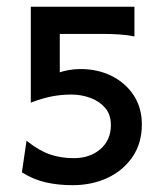

<svg xmlns="http://www.w3.org/2000/svg" viewBox="-20 -540 489 569"><path d="M194.8 8.8Q152.3 8.8 115.7 0.5Q79.1 -7.8 44.9 -29.3L58.6 -123Q95.2 -93.8 127.7 -82.5Q160.2 -71.3 198.7 -71.3Q246.6 -71.3 277.6 -98.1Q308.6 -125 308.6 -169.4Q308.6 -200.7 291.5 -220.5Q274.4 -240.2 247.6 -250Q220.7 -259.8 191.4 -259.8Q162.6 -259.8 134 -254.4Q105.5 -249 71.3 -235.8V-520H378.4V-432.1Q357.4 -436.5 332.5 -438Q307.6 -439.5 284.7 -439.5H157.2V-325.7Q166.5 -329.1 183.6 -332.3Q200.7 -335.4 218.8 -335.4Q270 -335.4 311.3 -314.7Q352.5 -293.9 376.5 -257.1Q400.4 -220.2 400.4 -171.4Q400.4 -115.7 372.8 -75.2Q345.2 -34.7 298.8 -12.9Q252.4 8.8 194.8 8.8Z"/></svg>

Font: Harmattan SemiBold
Style: Regular
Weight: 600
Designer: George W. Nuss III and SIL International
Foundry: SIL International
Version: Version 4.000